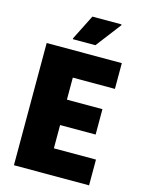

<svg xmlns="http://www.w3.org/2000/svg" viewBox="-131 -967 781 1044"><g transform="rotate(15 259.5 -445.5)"><path d="M53 0V-688H476V-543H239V-419H439V-276H239V-145H476V0ZM185 -745V-750L256 -891H420V-886L312 -745Z"/></g></svg>

Font: Saira Semi Condensed ExtraBold
Style: Regular
Weight: 800
Width: 4
Designer: Hector Gatti with collaboration of the Omnibus-Type team
Foundry: Omnibus-Type
Version: Version 1.001; ttfautohint (v1.8)